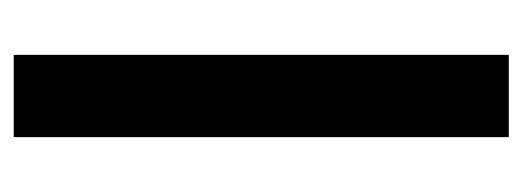

<svg xmlns="http://www.w3.org/2000/svg" viewBox="-261 -428 762 280"><g transform="rotate(-90 120.0 -288.0)"><path d="M60 -649H180V73H60Z"/></g></svg>

Font: Smooch Sans Thin Black
Style: Regular
Weight: 900
Version: Version 1.010